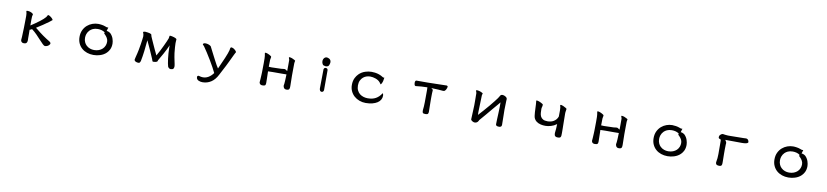

<svg xmlns="http://www.w3.org/2000/svg" viewBox="14 -1765 13471 3129"><g transform="rotate(10 6750.0 -200.0)"><path d="M403.8 -248.5V-346.2Q403.8 -375 405.8 -398.9Q406.7 -405.3 408.7 -412.6Q412.6 -423.8 413.6 -431.2Q413.6 -438.5 404.3 -446.3Q390.1 -458.5 366.2 -466.8Q358.4 -469.2 346.7 -472.2Q332 -475.6 319.8 -475.6Q307.6 -475.6 301.8 -472.7Q298.8 -471.2 298.8 -469.7Q298.8 -467.8 299.8 -465.3Q305.2 -449.2 307.6 -429.9Q310.1 -410.6 310.1 -389.6Q310.1 -373 309.1 -302.7Q308.1 -232.4 307.1 -190.4Q305.2 -115.2 301.8 -43Q300.3 -13.2 298.3 0.5Q297.9 3.4 297.9 8.1Q297.9 12.7 299.3 20.5Q303.2 40 322.3 49.8Q333 55.2 351.6 55.2Q376.5 55.2 387.2 45.4Q398.4 35.6 402.1 22.7Q405.8 9.8 405.8 -2.9Q405.8 -5.9 405.5 -10.3Q405.3 -14.6 405.3 -20Q404.8 -30.3 404.8 -39.1V-110.8Q404.8 -148.4 403.8 -177.2L407.2 -178.2Q414.6 -179.7 422.9 -184.6Q431.6 -189.5 441.9 -194.8Q486.3 -161.6 526.1 -120.8Q565.9 -80.1 594.7 -47.9Q630.9 -7.8 656.2 16.4Q681.6 40.5 695.3 40.5Q714.8 40.5 737.8 29.8Q760.3 19 773.4 -2.9Q776.9 -10.7 776.9 -15.9Q776.9 -21 775.4 -24.4Q771 -34.2 760.3 -42.5Q749.5 -50.8 733.4 -59.6Q717.3 -68.4 701.7 -79.1Q633.3 -123 577.6 -167Q554.7 -185.1 542 -195.8Q520.5 -213.4 501 -228Q608.4 -293.9 704.1 -364.7Q740.7 -391.6 745.6 -398.4Q744.6 -406.7 731.4 -421.9Q723.6 -430.7 711.7 -440.7Q699.7 -450.7 685.3 -458.5Q670.9 -466.3 661.6 -466.3Q655.3 -465.3 650.4 -454.6Q644.5 -440.9 636.2 -429.7Q606.4 -394 546.1 -348.1Q485.8 -302.2 403.8 -248.5Z M1658.7 -436Q1656.7 -436.5 1656.2 -436.5Q1655.8 -436.5 1655 -436.3Q1654.3 -436 1652.8 -435.5Q1650.9 -435.1 1647 -435.1Q1643.1 -435.1 1633.8 -436.5Q1624.5 -438 1606.4 -446.3Q1583.5 -455.6 1549.8 -460.9Q1516.1 -466.3 1488.3 -466.3Q1441.4 -466.3 1394.3 -449.5Q1347.2 -432.6 1309.6 -399.9Q1272 -367.2 1248.5 -318.4Q1225.1 -269.5 1225.1 -205.1Q1225.1 -145.5 1246.6 -98.9Q1268.1 -52.2 1305.2 -19.8Q1342.3 12.7 1391.6 29.5Q1440.9 46.4 1497.6 46.4Q1554.2 46.4 1604.5 30.3Q1669.4 10.3 1710.9 -31.7Q1735.8 -56.2 1752 -88.4Q1773.9 -131.8 1773.9 -188.5Q1773.9 -225.1 1759.5 -269Q1745.1 -313 1710.9 -348.6Q1709 -350.1 1702.9 -354.7Q1696.8 -359.4 1689.9 -363.3Q1678.7 -369.1 1668.5 -372.8Q1658.2 -376.5 1649.4 -376.5H1643.6Q1649.9 -401.9 1654.3 -413.8Q1658.7 -425.8 1660.6 -432.1Q1660.6 -434.6 1658.7 -436ZM1669.9 -139.2Q1643.6 -75.2 1573.7 -48.3Q1539.1 -34.7 1495.1 -34.7Q1459 -34.7 1426.8 -46.4Q1390.6 -59.1 1364.7 -85Q1343.3 -106 1330.6 -134.3Q1315.9 -166 1315.9 -207Q1315.9 -237.8 1326.2 -269Q1338.9 -305.2 1366.2 -333Q1386.7 -353.5 1416 -367.2Q1450.2 -383.3 1498 -383.3Q1530.8 -383.3 1561.8 -374.8Q1592.8 -366.2 1614.3 -349.1L1617.7 -346.2L1614.3 -342.8Q1610.8 -338.9 1610.8 -335.9Q1610.8 -332 1614.7 -326.2Q1617.2 -323.2 1619.6 -320.8L1627.4 -314L1630.4 -310.5Q1648.9 -292.5 1665.5 -264.9Q1682.1 -237.3 1682.1 -203.1Q1682.1 -168.9 1669.9 -139.2Z M2548.8 -40.5V-42.5Q2548.8 -46.9 2551.8 -52.2Q2585 -106 2622.6 -175.8Q2668 -259.8 2687.5 -305.7L2695.8 -325.2V-281.2Q2695.8 -240.2 2699.2 -193.8Q2706.1 -100.1 2719.7 -27.8Q2726.1 5.4 2731.4 21Q2737.8 36.1 2751.5 45.7Q2765.1 55.2 2780.3 55.2Q2813 53.2 2823.2 39.1Q2833.5 24.9 2833.5 -3.9Q2832.5 -17.1 2828.1 -38.8Q2823.7 -60.5 2817.9 -88.4Q2812 -116.2 2805.7 -148.2Q2799.3 -180.2 2795.4 -213.4Q2783.7 -323.7 2783.7 -376Q2783.7 -402.8 2785.6 -414.6Q2787.6 -426.3 2787.6 -438.5Q2787.6 -442.4 2783 -446.8Q2778.3 -451.2 2768.6 -456.5Q2747.6 -467.3 2707 -476.1Q2687.5 -479.5 2678.7 -479.5Q2669.9 -479.5 2668 -476.1Q2665.5 -471.7 2665.5 -462.4Q2665.5 -451.7 2661.6 -435.1Q2655.3 -417.5 2639.2 -379.9Q2606.4 -304.7 2558.1 -210Q2535.2 -165 2511.2 -124.5Q2491.2 -164.1 2470.2 -210.4Q2449.2 -256.8 2429.2 -300.3Q2409.2 -343.8 2395 -376.5Q2379.9 -411.6 2377.9 -416.5Q2373.5 -428.7 2372.6 -437Q2371.6 -447.8 2364.3 -452.6Q2356.9 -458 2341.3 -461.9Q2329.1 -465.3 2310.1 -468.3H2309.6Q2284.7 -473.1 2268.6 -473.1Q2252.4 -473.1 2244.6 -470.7Q2235.4 -467.8 2233.4 -464.4Q2231.9 -461.9 2231.9 -460.7Q2231.9 -459.5 2231.9 -459.5Q2235.8 -448.7 2239.3 -438.5Q2242.7 -428.2 2244.1 -421.9Q2246.6 -409.2 2246.6 -391.6V-391.1L2240.7 -339.4Q2232.4 -269 2212.4 -162.6Q2206.5 -131.8 2199.7 -104.5Q2189.9 -63.5 2184.1 -41.5Q2174.3 -5.4 2174.3 2Q2174.3 15.1 2181.6 22.9Q2196.8 40 2224.1 43Q2237.3 44.4 2248 44.4Q2268.1 44.4 2278.8 5.9Q2294.4 -71.8 2305.2 -161.1Q2310.1 -201.7 2313.5 -242.7Q2316.9 -283.7 2323.7 -342.3Q2339.8 -306.6 2355.5 -273.4Q2371.1 -240.2 2388.2 -203.1Q2429.2 -114.3 2450.2 -61Q2456.5 -46.4 2459 -37.1Q2463.4 -19.5 2469.2 -16.1Q2472.7 -14.2 2480.5 -14.2Q2514.6 -14.2 2536.1 -24.9Q2543.5 -28.8 2546.9 -34.2Q2548.8 -38.6 2548.8 -40.5Z M3731 -454.1Q3714.4 -463.4 3692.9 -466.3Q3686.5 -466.3 3683.6 -463.4Q3675.3 -453.6 3673.3 -433.6Q3672.4 -422.4 3670.4 -415Q3661.6 -383.3 3652.3 -358.4Q3636.7 -316.9 3620.6 -278.3Q3593.8 -214.8 3537.1 -89.8L3532.7 -96.2Q3511.7 -125.5 3472.2 -202.1Q3454.1 -237.3 3434.6 -274.4Q3415 -311.5 3398.9 -343.8Q3382.8 -376 3375 -391.1Q3367.2 -406.2 3364.3 -412.1Q3358.4 -422.9 3356.9 -426.3L3355 -428.2Q3348.6 -434.6 3333 -441.9Q3314 -450.7 3292 -455.1Q3279.8 -457.5 3269.5 -457.5Q3259.3 -457.5 3250 -456.1Q3231.9 -453.1 3226.1 -439.5Q3225.6 -438 3225.6 -437Q3225.6 -430.7 3231 -425.3Q3238.8 -418.5 3243.2 -414.1Q3247.6 -409.7 3252.4 -402.8Q3306.2 -327.6 3382.8 -200.2Q3416 -144.5 3443.8 -93.8Q3471.7 -43 3489.3 -5.4Q3471.2 19.5 3450.7 38.8Q3430.2 58.1 3405.8 72.3Q3381.3 86.4 3351.6 92.3Q3336.4 95.2 3320.3 95.2Q3304.2 95.2 3287.6 92.3Q3272.9 90.3 3264.4 86.4Q3255.9 82.5 3245.1 82.5Q3238.3 82.5 3230 89.8Q3224.1 95.7 3224.1 106.4Q3224.1 127.4 3234.4 141.1Q3245.1 154.8 3261 162.1Q3276.9 169.4 3294.4 172.4Q3313 175.3 3327.1 175.3Q3403.8 175.3 3467.3 134Q3530.8 92.8 3574.2 6.8Q3610.4 -58.1 3659.7 -157.2Q3680.7 -199.2 3699.2 -238.3Q3717.8 -277.3 3732.4 -307.6Q3747.1 -337.9 3756.1 -357.2Q3765.1 -376.5 3767.6 -379.9Q3770.5 -387.2 3774.4 -392.1Q3779.8 -399.9 3779.8 -402.6Q3779.8 -405.3 3774.4 -414.1Q3769 -422.9 3758.1 -433.8Q3747.1 -444.8 3731 -454.1Z M4347.2 -264.6Q4347.2 -326.2 4349.1 -375V-375.5Q4351.1 -392.6 4355 -407.7Q4357.4 -416 4357.4 -421.9Q4357.4 -426.3 4356 -430.2V-430.7Q4355.5 -431.6 4353.5 -433.6L4348.1 -438.5Q4326.2 -454.6 4294.9 -467.3Q4270.5 -476.6 4257.3 -476.6Q4249.5 -476.6 4247.1 -474.1Q4245.6 -472.7 4245.6 -469.7Q4245.6 -467.3 4246.6 -463.9Q4255.4 -422.4 4255.9 -382.1Q4256.3 -341.8 4256.3 -300.3Q4256.3 -204.1 4254.4 -159.2Q4253.4 -135.7 4252.9 -116.7Q4252 -83 4249 -43L4245.6 1Q4244.6 5.4 4244.6 9.8Q4244.6 14.2 4245.1 18.6Q4246.6 27.8 4252.2 36.1Q4257.8 44.4 4268.6 50.3Q4279.3 56.2 4297.9 56.2Q4331.5 56.2 4341.8 45.9Q4352.1 35.6 4352.1 7.8Q4352.1 -5.4 4351.1 -55.9Q4350.1 -106.4 4349.6 -126Q4348.1 -159.2 4348.1 -180.7V-185.1Q4392.6 -187 4428.2 -187H4576.2Q4614.3 -187 4652.8 -188Q4651.9 -160.2 4650.9 -132.3Q4649.9 -104.5 4648.9 -85Q4647 -53.2 4645 -33Q4643.1 -12.7 4640.1 -2.4Q4640.1 2.4 4641.6 12.2Q4643.1 22 4648.9 31.7Q4654.8 42 4665.5 49.3Q4676.3 56.2 4694.3 56.2Q4714.8 56.2 4725.6 51.3Q4736.3 46.4 4741 37.6Q4745.6 28.8 4746.6 15.9Q4747.6 2.9 4747.6 -13.2Q4747.6 -28.8 4746.1 -98.9Q4744.6 -168.9 4744.6 -185.5L4745.6 -304.2Q4745.6 -333 4746.1 -350.6Q4746.6 -379.9 4746.6 -391.6V-392.1Q4747.6 -406.2 4750.5 -416.5Q4753.4 -425.3 4753.4 -431.2L4752 -433.6Q4747.6 -437.5 4737.8 -443.4Q4718.8 -455.1 4696.8 -463.1Q4674.8 -471.2 4656.7 -472.7Q4655.3 -472.7 4653.3 -472.7Q4647.9 -472.7 4646 -470.7Q4644 -468.8 4644 -465.3Q4644 -460.4 4648.4 -449.7Q4649.4 -447.8 4650.6 -445.3Q4651.9 -442.9 4652.8 -439.9Q4653.8 -437 4654.3 -434.6Q4655.8 -428.7 4655.8 -422.9V-328.6Q4655.8 -287.1 4654.8 -243.7L4647.9 -248.5Q4627.9 -262.7 4620.1 -266.1Q4612.3 -269 4606.9 -269Q4596.2 -269 4584 -267.1Q4564 -263.2 4552.7 -263.2L4413.1 -259.3Q4404.3 -258.8 4395.5 -258.8Q4369.1 -258.8 4347.2 -260.7Z M5263.7 -7.8Q5279.3 -7.8 5289.6 -16.6L5300.3 -38.1V-377L5291.5 -394L5274.4 -402.8Q5271.5 -403.3 5267.1 -403.3Q5262.7 -403.3 5255.6 -401.4Q5248.5 -399.4 5241.7 -394.5L5232.9 -377L5229 -71.8Q5228.5 -65.9 5228.5 -60.5Q5228.5 -36.6 5241.2 -17.1L5258.8 -8.3Q5261.2 -7.8 5263.7 -7.8ZM5321.8 -489.3Q5323.7 -499.5 5323.7 -504.9Q5323.7 -510.3 5323.7 -512.2Q5322.8 -533.2 5311.5 -546.4Q5294.4 -567.4 5264.6 -573.2Q5257.3 -574.7 5251 -574.7Q5229.5 -574.7 5213.4 -558.6Q5195.3 -541 5192.9 -514.6Q5192.4 -508.8 5192.4 -502Q5192.4 -477.1 5204.6 -455.6Q5213.9 -439.9 5225.6 -436.5Q5241.2 -431.2 5259.8 -429.2Q5283.7 -429.2 5299.8 -440.4L5303.2 -443.8Q5315.9 -456.5 5321.8 -489.3Z M6230 -415Q6230 -415 6229.7 -415Q6229.5 -415 6228.5 -415Q6226.1 -412.6 6220.2 -411.6Q6218.8 -411.6 6217.8 -411.6Q6211.4 -411.6 6202.6 -418.5Q6142.6 -457.5 6067.9 -466.8Q6041.5 -470.2 6012.7 -470.2Q5961.4 -470.2 5911.6 -454.1Q5849.6 -434.6 5805.7 -390.6Q5776.4 -361.8 5756.8 -322.3Q5731.9 -272.5 5731.9 -205.1Q5731.9 -149.4 5753.4 -102.8Q5774.9 -56.2 5812 -23.2Q5849.1 9.8 5898.7 28.1Q5948.2 46.4 6002.9 46.4Q6064.9 46.4 6113.8 33.7Q6210 8.8 6245.6 -51.8Q6263.2 -81.1 6263.2 -117.2Q6263.2 -132.3 6258.3 -147Q6255.4 -156.7 6252.9 -159.7Q6250 -158.7 6244.1 -148.9Q6208 -94.2 6155.3 -64.5Q6102.5 -34.7 6023.4 -34.7Q5988.8 -34.7 5954.3 -44.7Q5919.9 -54.7 5892.1 -76.2Q5864.7 -97.7 5847.7 -132.3Q5830.6 -167 5830.6 -214.8Q5830.6 -262.7 5847.2 -296.4Q5863.8 -330.1 5888.9 -351.1Q5914.1 -372.1 5944.3 -381.8Q5975.1 -391.1 6003.9 -391.1Q6023.9 -391.1 6047.4 -387.2Q6098.1 -378.4 6138.2 -353Q6159.2 -339.4 6174.3 -318.8Q6185.5 -302.7 6187 -301Q6188.5 -299.3 6190.2 -297.4Q6191.9 -295.4 6194.3 -295.4L6196.3 -297.4Q6201.7 -302.7 6210.9 -318.8Q6225.1 -344.2 6231.9 -405.3Q6231 -409.7 6230.5 -412.4Q6230 -415 6230 -415Z M6756.3 -366.7Q6759.3 -366.2 6763.7 -366.2Q6766.6 -366.2 6772.9 -367.7Q6842.3 -377.4 6951.2 -379.4Q6952.6 -362.3 6952.6 -342.8V-300.8Q6952.6 -206.1 6951.7 -131.6Q6950.7 -57.1 6943.8 -6.3Q6943.4 1.5 6943.4 8.8Q6943.4 29.3 6949.2 41Q6956.5 55.2 6992.2 55.2Q7024.4 55.2 7034.4 44.2Q7044.4 33.2 7044.4 8.8Q7044.4 5.4 7043 -75.4Q7041.5 -156.2 7041.5 -177.7V-235.8Q7041.5 -264.6 7042.5 -297.9Q7042.5 -298.3 7043 -305.2Q7043.5 -312 7043.9 -320.3Q7044.4 -328.6 7044.9 -335Q7045.4 -341.3 7045.4 -343Q7045.4 -344.7 7045.2 -346.4Q7044.9 -348.1 7044.7 -349.6Q7044.4 -351.1 7044.2 -352.3Q7043.9 -353.5 7043.5 -354.5Q7041.5 -359.9 7026.9 -370.6L7015.1 -378.9Q7086.9 -376.5 7128.4 -374Q7169.9 -371.6 7205.6 -367.7H7216.3Q7221.2 -367.7 7227.1 -368.7H7227.5Q7237.3 -368.7 7251 -386.2Q7254.9 -391.6 7260.3 -400.9Q7265.6 -410.2 7269.5 -422.4Q7274.9 -437.5 7274.9 -444.3Q7274.9 -454.1 7268.1 -458Q7261.7 -461.4 7259 -462.4Q7256.3 -463.4 7255.9 -463.4Q7215.8 -463.4 7145 -460.9Q7017.6 -456.5 6940.4 -456.5H6758.8Q6746.6 -456.5 6741.2 -447.8Q6733.9 -436.5 6733.9 -418.5Q6733.9 -407.2 6736.3 -394.5Q6740.2 -377.4 6747.1 -370.6Q6750.5 -367.2 6756.3 -366.7Z M8257.3 -418Q8257.3 -424.8 8252 -433.1Q8244.1 -442.4 8243.2 -443.1Q8242.2 -443.8 8241.7 -444.6Q8241.2 -445.3 8240.5 -445.8Q8239.7 -446.3 8239 -446.8Q8238.3 -447.3 8237.5 -448Q8236.8 -448.7 8235.8 -449.2Q8222.7 -459 8206.3 -464.6Q8189.9 -470.2 8175.8 -470.2Q8164.6 -470.2 8156.2 -465.8Q8145.5 -460 8132.8 -434.6Q8127 -422.4 8114.7 -405.8Q8099.1 -384.3 8069.8 -346.4Q8040.5 -308.6 8003.4 -264.6Q7915.5 -160.6 7840.3 -79.6V-90.8Q7840.3 -98.6 7839.8 -104Q7839.4 -113.3 7839.4 -127.4Q7839.4 -166 7845.7 -335Q7847.2 -372.1 7847.2 -383.1Q7847.2 -394 7847.2 -396Q7847.2 -397.9 7847.4 -399.9Q7847.7 -401.9 7848.1 -404.3Q7851.1 -424.8 7856.4 -434.6Q7856.9 -435.1 7856.9 -435.5Q7856.9 -439.9 7841.8 -448.2Q7822.8 -459.5 7797.4 -466.3Q7772.9 -473.1 7757.8 -473.1Q7749.5 -473.1 7744.1 -470.7Q7742.7 -469.7 7741.7 -468.8Q7740.7 -467.8 7740.7 -465.8Q7740.7 -463.9 7741.7 -461.4Q7743.7 -453.6 7747.3 -445.1Q7751 -436.5 7752.2 -430.4Q7753.4 -424.3 7753.4 -418V-388.7Q7753.4 -373 7753.9 -350.6Q7754.4 -328.1 7754.4 -297.4V-223.6Q7754.4 -184.1 7749.5 -104.5Q7744.6 -25.4 7744.6 8.8Q7744.6 17.6 7754.4 27.3Q7760.3 33.2 7766.6 37.1Q7791 51.3 7805.7 51.3Q7826.2 51.3 7837.9 44.9Q7851.6 37.6 7858.9 28.8Q7866.2 20 7869.6 12.7L7875.5 0Q7904.3 -30.8 7967.8 -107.4Q8039.6 -193.8 8051.8 -208L8090.8 -253.9L8129.4 -298.8Q8147.9 -320.3 8167.5 -344.7V-260.7Q8167.5 -228.5 8164.1 -160.2Q8160.6 -91.8 8159.7 -62.5Q8157.7 -13.7 8157.7 17.6V18.1Q8157.7 18.6 8157.7 19.5Q8157.7 32.7 8168.5 41Q8181.2 50.3 8208 50.3Q8213.9 50.3 8221.7 49.8Q8229.5 49.3 8235.4 46.1Q8241.2 43 8244.1 40Q8247.1 37.1 8249.5 34.2Q8254.4 26.9 8255.4 11.7Q8255.4 -66.4 8253.4 -130.4Q8251.5 -194.3 8251.5 -236.3Q8251.5 -313 8255.4 -385.3Q8256.8 -409.2 8257.1 -413.3Q8257.3 -417.5 8257.3 -418Z M9141.1 -434.1Q9143.6 -407.7 9143.8 -392.6Q9144 -377.4 9144 -371.1Q9144 -364.7 9143.6 -342.5Q9143.1 -320.3 9143.1 -284.2V-283.2Q9132.8 -253.4 9115.2 -233.4Q9079.1 -192.4 9027.3 -180.2Q9001.5 -174.3 8974.6 -174.3Q8926.8 -174.3 8899.9 -189.5Q8872.6 -204.6 8859.4 -230.7Q8846.2 -256.8 8843.8 -290Q8841.3 -323.2 8841.3 -358.4Q8841.3 -368.7 8844.2 -378.7Q8847.2 -388.7 8849.1 -396.5Q8852.5 -411.1 8852.5 -419.9Q8852.5 -427.7 8849.6 -435.1Q8844.7 -440.4 8814.5 -455.6Q8778.3 -473.6 8754.9 -477.1Q8751 -477.5 8749.3 -477.5Q8747.6 -477.5 8745.6 -477.5Q8740.7 -477.5 8737.3 -475.6Q8735.4 -474.6 8735.4 -471.2Q8735.4 -467.8 8736.8 -462.9V-462.4Q8739.7 -441.9 8741.2 -411.6L8747.1 -285.6Q8748.5 -254.4 8752.4 -231Q8757.3 -172.9 8801.3 -137.7Q8831.5 -113.8 8876 -103.5Q8911.6 -95.2 8953.6 -95.2Q8995.6 -95.2 9044.2 -109.6Q9092.8 -124 9130.4 -151.9L9137.2 -157.2V-148.4Q9137.2 -110.4 9133.8 -75.7Q9132.3 -61 9130.4 -44.9Q9128.4 -28.8 9126.5 -4.9Q9126.5 28.8 9140.1 42.5Q9145.5 47.4 9153.8 51.3Q9165 56.2 9185.1 56.2Q9205.1 56.2 9216.3 52.2Q9226.6 48.3 9231.4 39.6Q9236.8 30.8 9238.3 16.1Q9239.7 1 9239.7 -24.4Q9239.7 -49.8 9239.3 -95.2Q9238.8 -140.6 9237.8 -188.5Q9235.8 -284.2 9235.8 -346.7Q9235.8 -362.8 9236.8 -370.6Q9238.8 -384.3 9241.2 -399.7Q9243.7 -415 9244.1 -419.4Q9244.6 -423.8 9244.6 -428.7Q9240.2 -433.6 9227.1 -441.9Q9209 -453.1 9184.1 -464.4Q9168.5 -471.2 9155.3 -474.1Q9149.4 -475.6 9145 -475.6Q9137.2 -475.6 9134.8 -472.7Q9132.8 -471.2 9132.8 -468.3Q9132.8 -457.5 9136.5 -451.7Q9140.1 -445.8 9141.1 -434.1Z M9847.2 -264.6Q9847.2 -326.2 9849.1 -375V-375.5Q9851.1 -392.6 9855 -407.7Q9857.4 -416 9857.4 -421.9Q9857.4 -426.3 9856 -430.2V-430.7Q9855.5 -431.6 9853.5 -433.6L9848.1 -438.5Q9826.2 -454.6 9794.9 -467.3Q9770.5 -476.6 9757.3 -476.6Q9749.5 -476.6 9747.1 -474.1Q9745.6 -472.7 9745.6 -469.7Q9745.6 -467.3 9746.6 -463.9Q9755.4 -422.4 9755.9 -382.1Q9756.3 -341.8 9756.3 -300.3Q9756.3 -204.1 9754.4 -159.2Q9753.4 -135.7 9752.9 -116.7Q9752 -83 9749 -43L9745.6 1Q9744.6 5.4 9744.6 9.8Q9744.6 14.2 9745.1 18.6Q9746.6 27.8 9752.2 36.1Q9757.8 44.4 9768.6 50.3Q9779.3 56.2 9797.9 56.2Q9831.5 56.2 9841.8 45.9Q9852.1 35.6 9852.1 7.8Q9852.1 -5.4 9851.1 -55.9Q9850.1 -106.4 9849.6 -126Q9848.1 -159.2 9848.1 -180.7V-185.1Q9892.6 -187 9928.2 -187H10076.2Q10114.3 -187 10152.8 -188Q10151.9 -160.2 10150.9 -132.3Q10149.9 -104.5 10148.9 -85Q10147 -53.2 10145 -33Q10143.1 -12.7 10140.1 -2.4Q10140.1 2.4 10141.6 12.2Q10143.1 22 10148.9 31.7Q10154.8 42 10165.5 49.3Q10176.3 56.2 10194.3 56.2Q10214.8 56.2 10225.6 51.3Q10236.3 46.4 10241 37.6Q10245.6 28.8 10246.6 15.9Q10247.6 2.9 10247.6 -13.2Q10247.6 -28.8 10246.1 -98.9Q10244.6 -168.9 10244.6 -185.5L10245.6 -304.2Q10245.6 -333 10246.1 -350.6Q10246.6 -379.9 10246.6 -391.6V-392.1Q10247.6 -406.2 10250.5 -416.5Q10253.4 -425.3 10253.4 -431.2L10252 -433.6Q10247.6 -437.5 10237.8 -443.4Q10218.8 -455.1 10196.8 -463.1Q10174.8 -471.2 10156.7 -472.7Q10155.3 -472.7 10153.3 -472.7Q10147.9 -472.7 10146 -470.7Q10144 -468.8 10144 -465.3Q10144 -460.4 10148.4 -449.7Q10149.4 -447.8 10150.6 -445.3Q10151.9 -442.9 10152.8 -439.9Q10153.8 -437 10154.3 -434.6Q10155.8 -428.7 10155.8 -422.9V-328.6Q10155.8 -287.1 10154.8 -243.7L10147.9 -248.5Q10127.9 -262.7 10120.1 -266.1Q10112.3 -269 10106.9 -269Q10096.2 -269 10084 -267.1Q10064 -263.2 10052.7 -263.2L9913.1 -259.3Q9904.3 -258.8 9895.5 -258.8Q9869.1 -258.8 9847.2 -260.7Z M11158.7 -436Q11156.7 -436.5 11156.2 -436.5Q11155.8 -436.5 11155 -436.3Q11154.3 -436 11152.8 -435.5Q11150.9 -435.1 11147 -435.1Q11143.1 -435.1 11133.8 -436.5Q11124.5 -438 11106.4 -446.3Q11083.5 -455.6 11049.8 -460.9Q11016.1 -466.3 10988.3 -466.3Q10941.4 -466.3 10894.3 -449.5Q10847.2 -432.6 10809.6 -399.9Q10772 -367.2 10748.5 -318.4Q10725.1 -269.5 10725.1 -205.1Q10725.1 -145.5 10746.6 -98.9Q10768.1 -52.2 10805.2 -19.8Q10842.3 12.7 10891.6 29.5Q10940.9 46.4 10997.6 46.4Q11054.2 46.4 11104.5 30.3Q11169.4 10.3 11210.9 -31.7Q11235.8 -56.2 11252 -88.4Q11273.9 -131.8 11273.9 -188.5Q11273.9 -225.1 11259.5 -269Q11245.1 -313 11210.9 -348.6Q11209 -350.1 11202.9 -354.7Q11196.8 -359.4 11189.9 -363.3Q11178.7 -369.1 11168.5 -372.8Q11158.2 -376.5 11149.4 -376.5H11143.6Q11149.9 -401.9 11154.3 -413.8Q11158.7 -425.8 11160.6 -432.1Q11160.6 -434.6 11158.7 -436ZM11169.9 -139.2Q11143.6 -75.2 11073.7 -48.3Q11039.1 -34.7 10995.1 -34.7Q10959 -34.7 10926.8 -46.4Q10890.6 -59.1 10864.7 -85Q10843.3 -106 10830.6 -134.3Q10815.9 -166 10815.9 -207Q10815.9 -237.8 10826.2 -269Q10838.9 -305.2 10866.2 -333Q10886.7 -353.5 10916 -367.2Q10950.2 -383.3 10998 -383.3Q11030.8 -383.3 11061.8 -374.8Q11092.8 -366.2 11114.3 -349.1L11117.7 -346.2L11114.3 -342.8Q11110.8 -338.9 11110.8 -335.9Q11110.8 -332 11114.7 -326.2Q11117.2 -323.2 11119.6 -320.8L11127.4 -314L11130.4 -310.5Q11148.9 -292.5 11165.5 -264.9Q11182.1 -237.3 11182.1 -203.1Q11182.1 -168.9 11169.9 -139.2Z M11810.5 -132.8Q11810.5 -59.1 11798.3 -2.9Q11796.9 3.4 11796.9 9.8Q11796.9 25.4 11805.2 37.6Q11816.9 54.2 11858.4 54.2Q11885.7 54.2 11895.5 37.1Q11899.9 28.8 11900.9 17.8Q11901.9 6.8 11901.9 -16.1Q11901.9 -39.1 11900.9 -80.6Q11899.9 -122.1 11899.9 -160.2V-231.9Q11899.9 -274.4 11901.9 -311.5Q11901.9 -314 11902.8 -318.4Q11903.8 -325.7 11903.8 -327.1Q11903.8 -335.4 11901.1 -344.5Q11898.4 -353.5 11885.3 -372.6L11880.4 -379.4H11888.7Q11924.8 -379.4 11961.9 -378.9Q11999 -378.4 12033.7 -378.4Q12068.4 -378.4 12099.1 -377.9Q12129.9 -377.4 12152.3 -377.4Q12193.8 -377.4 12216.8 -381.8Q12242.7 -386.7 12252.4 -396.5Q12258.3 -402.3 12258.3 -409.2Q12258.3 -418.5 12252.9 -430.7Q12243.7 -451.7 12230 -456.3Q12216.3 -460.9 12213.9 -461.4Q12206.1 -461.4 12199.2 -460.9Q12186.5 -459.5 12172.9 -459.5L11951.2 -456.5H11912.1Q11888.2 -456.5 11864.7 -460.4Q11842.3 -464.4 11825.7 -466.3Q11819.3 -466.3 11810.5 -462.9Q11792.5 -455.1 11778.3 -437Q11771.5 -428.7 11770 -418Q11768.1 -411.6 11768.1 -404.8Q11768.1 -397.9 11771 -391.1Q11776.4 -378.9 11797.9 -376.5Q11800.8 -375.5 11803.7 -372.8Q11806.6 -370.1 11808.1 -364.5Q11809.6 -358.9 11809.8 -344.5Q11810.1 -330.1 11810.1 -272.9Q11810.1 -215.8 11810.3 -175.8Q11810.5 -135.7 11810.5 -132.8Z M13158.7 -436Q13156.7 -436.5 13156.2 -436.5Q13155.8 -436.5 13155 -436.3Q13154.3 -436 13152.8 -435.5Q13150.9 -435.1 13147 -435.1Q13143.1 -435.1 13133.8 -436.5Q13124.5 -438 13106.4 -446.3Q13083.5 -455.6 13049.8 -460.9Q13016.1 -466.3 12988.3 -466.3Q12941.4 -466.3 12894.3 -449.5Q12847.2 -432.6 12809.6 -399.9Q12772 -367.2 12748.5 -318.4Q12725.1 -269.5 12725.1 -205.1Q12725.1 -145.5 12746.6 -98.9Q12768.1 -52.2 12805.2 -19.8Q12842.3 12.7 12891.6 29.5Q12940.9 46.4 12997.6 46.4Q13054.2 46.4 13104.5 30.3Q13169.4 10.3 13210.9 -31.7Q13235.8 -56.2 13252 -88.4Q13273.9 -131.8 13273.9 -188.5Q13273.9 -225.1 13259.5 -269Q13245.1 -313 13210.9 -348.6Q13209 -350.1 13202.9 -354.7Q13196.8 -359.4 13189.9 -363.3Q13178.7 -369.1 13168.5 -372.8Q13158.2 -376.5 13149.4 -376.5H13143.6Q13149.9 -401.9 13154.3 -413.8Q13158.7 -425.8 13160.6 -432.1Q13160.6 -434.6 13158.7 -436ZM13169.9 -139.2Q13143.6 -75.2 13073.7 -48.3Q13039.1 -34.7 12995.1 -34.7Q12959 -34.7 12926.8 -46.4Q12890.6 -59.1 12864.7 -85Q12843.3 -106 12830.6 -134.3Q12815.9 -166 12815.9 -207Q12815.9 -237.8 12826.2 -269Q12838.9 -305.2 12866.2 -333Q12886.7 -353.5 12916 -367.2Q12950.2 -383.3 12998 -383.3Q13030.8 -383.3 13061.8 -374.8Q13092.8 -366.2 13114.3 -349.1L13117.7 -346.2L13114.3 -342.8Q13110.8 -338.9 13110.8 -335.9Q13110.8 -332 13114.7 -326.2Q13117.2 -323.2 13119.6 -320.8L13127.4 -314L13130.4 -310.5Q13148.9 -292.5 13165.5 -264.9Q13182.1 -237.3 13182.1 -203.1Q13182.1 -168.9 13169.9 -139.2Z"/></g></svg>

Font: Bakudai
Style: Light
Weight: 300
Version: Version 1.48